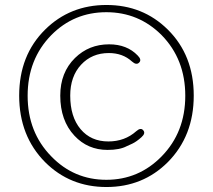

<svg xmlns="http://www.w3.org/2000/svg" viewBox="-20 -738 855 771"><path d="M161 -87Q57 -192 57 -354Q57 -516 161 -619Q261 -718 407.5 -718Q554 -718 654 -619Q758 -516 758 -354Q758 -192 654 -87Q554 13 407.5 13Q261 13 161 -87ZM629 -110Q724 -207 724 -353.5Q724 -500 629 -597Q537 -689 407 -689Q277 -689 186 -597Q91 -500 91 -353.5Q91 -207 186 -110Q277 -16 407 -16Q537 -16 629 -110ZM412 -136Q332 -136 279 -193Q222 -254 222 -354Q222 -447 281 -505Q337 -560 418 -560Q490 -560 533 -515Q550 -498 539 -487Q528 -475 510 -491Q473 -525 417 -525Q349 -525 305.5 -478Q262 -431 262 -354Q262 -269 303.5 -219.5Q345 -170 415 -170Q481 -170 527 -211Q545 -227 555 -215Q566 -203 548 -187Q528 -169 511 -161Q500 -156 489 -151Q461 -136 412 -136Z"/></svg>

Font: Resource Han Rounded KR ExtraLight
Style: Regular
Weight: 250
Designer: Cyano Hao (round all glyphs); Ryoko NISHIZUKA 西塚涼子 (kana, bopomofo & ideographs); Paul D. Hunt (Latin, Greek & Cyrillic)
Foundry: Cyano Hao
Version: 0.990